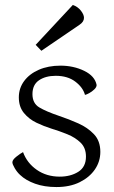

<svg xmlns="http://www.w3.org/2000/svg" viewBox="-20 -820 460 775"><path d="M208 -65Q159 -65 121.5 -78.5Q84 -92 61 -114Q49 -125 39.5 -141Q30 -157 30 -165Q30 -175 46.5 -188Q63 -201 73 -206Q89 -162 128.5 -134.5Q168 -107 221 -107Q265 -107 296 -126.5Q327 -146 327 -188Q327 -223 305.5 -244Q284 -265 252 -278Q220 -291 187 -301Q158 -310 127.5 -324.5Q97 -339 76.5 -364Q56 -389 56 -427Q56 -464 77.5 -493Q99 -522 137 -538.5Q175 -555 224 -555Q277 -555 320 -534Q363 -513 370 -477Q370 -468 360.5 -459Q351 -450 340 -444Q329 -438 323 -437Q315 -467 284 -490.5Q253 -514 205 -514Q164 -514 137.5 -496Q111 -478 111 -440Q111 -403 138.5 -386.5Q166 -370 219 -352Q258 -339 296 -322Q334 -305 359.5 -278Q385 -251 385 -207Q385 -168 363 -136Q341 -104 301.5 -84.5Q262 -65 208 -65ZM301 -720 147 -615 124 -639 274 -800Q294 -793 306.5 -777Q319 -761 319 -748Q319 -732 301 -720Z"/></svg>

Font: Gowun Batang
Style: Regular
Weight: 400
Designer: Yanghee Ryu
Foundry: Yanghee Ryu
Version: Version 2.000